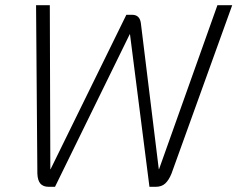

<svg xmlns="http://www.w3.org/2000/svg" viewBox="-20 -720 915 740"><path d="M124 -51 119 -700H172L174 -68H175L467 -663H489Q519 -663 523 -630L592 -68H593L818 -700H875L641 -51Q631 -26 617 -13Q603 0 580 0H556L481 -588H480L192 0H168Q146 0 135.5 -12.5Q125 -25 124 -51Z"/></svg>

Font: Bai Jamjuree Light
Style: Italic
Weight: 300
Italic angle: -10°
Version: Version 1.000; ttfautohint (v1.6)